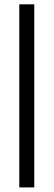

<svg xmlns="http://www.w3.org/2000/svg" viewBox="-20 -753 243 870"><path d="M67.4 96.2V-733.4H135.3V96.2Z"/></svg>

Font: Pontano Sans Light
Style: Regular
Weight: 300
Designer: Vernon Adams
Foundry: Vernon Adams
Version: Version 2.001